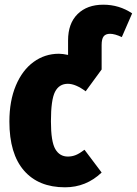

<svg xmlns="http://www.w3.org/2000/svg" viewBox="-20 -780 583 818"><path d="M543 -723 499 -622Q469 -636 449 -636Q430 -636 421.5 -625Q413 -614 413 -588V-484L345 -391Q302 -423 269 -423Q232 -423 214.5 -389Q197 -355 197 -263Q197 -177 215.5 -145Q234 -113 269 -113Q287 -113 303 -119.5Q319 -126 340 -142L413 -45Q347 18 257 18Q144 18 82 -53.5Q20 -125 20 -262Q20 -350 47.5 -415.5Q75 -481 123 -516Q171 -551 231 -551Q247 -551 270 -546V-608Q270 -680 310.5 -720Q351 -760 420 -760Q488 -760 543 -723Z"/></svg>

Font: Fira Sans Compressed ExtraBold
Style: Regular
Weight: 800
Width: 1
Designer: bBox Type GmbH & Carrois Corporate GbR & Edenspiekermann AG
Foundry: bBox Type GmbH & Carrois Corporate GbR & Edenspiekermann AG
Version: Version 4.301